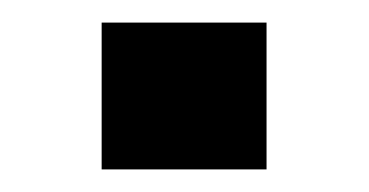

<svg xmlns="http://www.w3.org/2000/svg" viewBox="-20 -150 327 170"><path d="M70 0V-130H216V0Z"/></svg>

Font: Saira Expanded SemiBold
Style: Regular
Weight: 600
Width: 7
Designer: Hector Gatti with collaboration of the Omnibus-Type team
Foundry: Omnibus-Type
Version: Version 1.100; ttfautohint (v1.8.3)